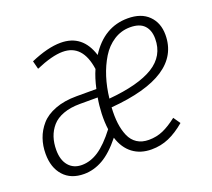

<svg xmlns="http://www.w3.org/2000/svg" viewBox="-98 -658 877 794"><g transform="rotate(-20 340.5 -260.5)"><path d="M238.8 -532.2Q335 -532.2 366.2 -432.1Q429.7 -532.2 534.2 -532.2Q593.3 -532.2 625.7 -500Q658.2 -467.8 658.2 -415Q658.2 -234.4 346.2 -209Q343.8 -169.9 347.7 -138.9Q351.6 -107.9 362.5 -82.5Q373.5 -57.1 394.5 -43.5Q415.5 -29.8 445.8 -29.8Q480 -29.8 508.8 -42.5Q537.6 -55.2 570.8 -81.1L591.8 -50.8Q554.7 -19.5 519.3 -4.2Q483.9 11.2 442.9 11.2Q394.5 11.2 360.8 -14.2Q327.1 -39.6 312 -87.9Q269 -34.2 228.8 -11.5Q188.5 11.2 146 11.2Q88.4 11.2 56.2 -24.7Q23.9 -60.5 23.9 -121.1Q23.9 -156.7 34.7 -187.7Q45.4 -218.8 68.1 -244.9Q90.8 -271 131.1 -286.4Q171.4 -301.8 225.1 -301.8H313Q323.2 -348.1 337.9 -380.9Q321.8 -494.1 233.9 -494.1Q187.5 -494.1 115.2 -462.9L106 -499Q182.1 -532.2 238.8 -532.2ZM530.8 -494.1Q491.7 -494.1 459 -473.1Q426.3 -452.1 404.5 -416.5Q382.8 -380.9 369.1 -337.9Q355.5 -294.9 350.1 -246.1Q481.9 -257.8 547.4 -298.3Q612.8 -338.9 612.8 -414.1Q612.8 -451.7 592.8 -472.9Q572.8 -494.1 530.8 -494.1ZM306.2 -267.1H228Q186 -267.1 154.8 -255.6Q123.5 -244.1 105.7 -223.6Q87.9 -203.1 79.3 -177.5Q70.8 -151.9 70.8 -121.1Q70.8 -77.1 92 -52Q113.3 -26.9 149.9 -26.9Q188 -26.9 224.1 -50.8Q260.3 -74.7 301.8 -128.9Q297.4 -161.1 298.8 -198.2Q300.3 -235.4 306.2 -267.1Z"/></g></svg>

Font: Fira Sans Compressed ExtraLight
Style: Italic
Weight: 250
Width: 3
Italic angle: -8°
Designer: Carrois Corporate & Edenspiekermann AG
Foundry: Carrois Corporate GbR & Edenspiekermann AG
Version: Version 4.203;PS 004.203;hotconv 1.0.88;makeotf.lib2.5.64775